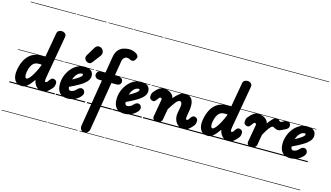

<svg xmlns="http://www.w3.org/2000/svg" viewBox="-166 -1815 4876 2829"><g transform="rotate(15 2271.5 -401.0)"><path d="M204.5 -210.5Q198 -169.5 204.8 -144.2Q211.5 -119 228.5 -119Q240 -119 257.2 -134.5Q274.5 -150 296 -180.8Q317.5 -211.5 341 -256.8Q364.5 -302 388 -361L390.5 -375.5H342.5Q302 -375.5 274.2 -355Q246.5 -334.5 229.8 -297.5Q213 -260.5 204.5 -210.5ZM60 -210.5Q75.5 -299.5 112 -364.5Q148.5 -429.5 205.2 -465Q262 -500.5 339 -500.5H412.5L478.5 -874.5Q484 -904.5 504.5 -916.5Q525 -928.5 548.5 -928.5Q578 -928.5 601.2 -909.8Q624.5 -891 618 -856.5L504.5 -209Q500.5 -186 500.2 -171Q500 -156 503.2 -149Q506.5 -142 512.5 -142Q520.5 -142 527.5 -146Q534.5 -150 538 -154L559 -184Q569 -198.5 581.2 -208.8Q593.5 -219 606.5 -219Q630 -219 648.2 -204.8Q666.5 -190.5 666.5 -161.5Q666.5 -148 662.2 -127.5Q658 -107 636.5 -82Q604 -43 573 -21.5Q542 0 499 0Q459 0 430.5 -18.2Q402 -36.5 385 -66Q368 -95.5 361.5 -129L361 -134Q308.5 -58.5 268.2 -26.2Q228 6 190 6Q111.5 6 76.8 -52.2Q42 -110.5 60 -210.5ZM204.5 -210.5Q198 -169.5 204.8 -144.2Q211.5 -119 228.5 -119Q240 -119 257.2 -134.5Q274.5 -150 296 -180.8Q317.5 -211.5 341 -256.8Q364.5 -302 388 -361L390.5 -375.5H342.5Q302 -375.5 274.2 -355Q246.5 -334.5 229.8 -297.5Q213 -260.5 204.5 -210.5ZM60 -210.5Q75.5 -299.5 112 -364.5Q148.5 -429.5 205.2 -465Q262 -500.5 339 -500.5H412.5L478.5 -874.5Q484 -904.5 504.5 -916.5Q525 -928.5 548.5 -928.5Q578 -928.5 601.2 -909.8Q624.5 -891 618 -856.5L504.5 -209Q500.5 -186 500.2 -171Q500 -156 503.2 -149Q506.5 -142 512.5 -142Q520.5 -142 527.5 -146Q534.5 -150 538 -154L559 -184Q569 -198.5 581.2 -208.8Q593.5 -219 606.5 -219Q630 -219 648.2 -204.8Q666.5 -190.5 666.5 -161.5Q666.5 -148 662.2 -127.5Q658 -107 636.5 -82Q604 -43 573 -21.5Q542 0 499 0Q459 0 430.5 -18.2Q402 -36.5 385 -66Q368 -95.5 361.5 -129L361 -134Q308.5 -58.5 268.2 -26.2Q228 6 190 6Q111.5 6 76.8 -52.2Q42 -110.5 60 -210.5ZM-5 420.5H689.5V428.5H-5ZM-5 -16H689.5V0H-5ZM-5 -505.5H689.5V-497.5H-5ZM-5 -1230H689.5V-1222H-5Z M886.5 9Q805.5 9 764.5 -36Q723.5 -81 723.5 -167.5Q723.5 -235.5 746.8 -297Q770 -358.5 810 -406.5Q850 -454.5 901.2 -482Q952.5 -509.5 1008 -509.5Q1077 -509.5 1111.2 -481.8Q1145.5 -454 1145.5 -400.5Q1145.5 -378 1136.2 -356.5Q1127 -335 1108.2 -314.2Q1089.5 -293.5 1061.5 -272.8Q1033.5 -252 996 -231Q973 -217.5 938.5 -199.8Q904 -182 864 -163Q864.5 -154.5 865.8 -147.8Q867 -141 869 -135.5Q873 -125.5 880.2 -119Q887.5 -112.5 897.5 -112.5Q920.5 -112.5 943.2 -123Q966 -133.5 983 -154.5Q1005.5 -180.5 1031.8 -188Q1058 -195.5 1079.5 -179.5Q1090 -172 1097 -157Q1104 -142 1101.8 -122.2Q1099.5 -102.5 1080.5 -79.5Q1046 -38.5 994.5 -14.8Q943 9 886.5 9ZM879.5 -279.5Q893.5 -287 907 -294.8Q920.5 -302.5 934.5 -310.5Q962 -326.5 980 -340Q998 -353.5 1007.2 -364.8Q1016.5 -376 1016.5 -385Q1016.5 -391.5 1013.8 -396.5Q1011 -401.5 1004.5 -401.5Q976.5 -401.5 952.5 -386.2Q928.5 -371 910 -343.5Q891.5 -316 879.5 -279.5ZM886.5 9Q805.5 9 764.5 -36Q723.5 -81 723.5 -167.5Q723.5 -235.5 746.8 -297Q770 -358.5 810 -406.5Q850 -454.5 901.2 -482Q952.5 -509.5 1008 -509.5Q1077 -509.5 1111.2 -481.8Q1145.5 -454 1145.5 -400.5Q1145.5 -378 1136.2 -356.5Q1127 -335 1108.2 -314.2Q1089.5 -293.5 1061.5 -272.8Q1033.5 -252 996 -231Q973 -217.5 938.5 -199.8Q904 -182 864 -163Q864.5 -154.5 865.8 -147.8Q867 -141 869 -135.5Q873 -125.5 880.2 -119Q887.5 -112.5 897.5 -112.5Q920.5 -112.5 943.2 -123Q966 -133.5 983 -154.5Q1005.5 -180.5 1031.8 -188Q1058 -195.5 1079.5 -179.5Q1090 -172 1097 -157Q1104 -142 1101.8 -122.2Q1099.5 -102.5 1080.5 -79.5Q1046 -38.5 994.5 -14.8Q943 9 886.5 9ZM879.5 -279.5Q893.5 -287 907 -294.8Q920.5 -302.5 934.5 -310.5Q962 -326.5 980 -340Q998 -353.5 1007.2 -364.8Q1016.5 -376 1016.5 -385Q1016.5 -391.5 1013.8 -396.5Q1011 -401.5 1004.5 -401.5Q976.5 -401.5 952.5 -386.2Q928.5 -371 910 -343.5Q891.5 -316 879.5 -279.5ZM1020.5 -588.5Q997.5 -602.5 989.2 -628.8Q981 -655 997.5 -682.5L1074.5 -810Q1098.5 -850 1131.2 -851.8Q1164 -853.5 1187 -832Q1210.5 -811 1212.8 -781Q1215 -751 1196.5 -726.5L1104 -604Q1085.5 -579.5 1063.8 -577.5Q1042 -575.5 1020.5 -588.5ZM704 420.5H1152V428.5H704ZM704 -16H1152V0H704ZM704 -505.5H1152V-497.5H704ZM704 -1230H1152V-1222H704Z M1255.5 427Q1228 427 1212.5 413.2Q1197 399.5 1191.8 380.2Q1186.5 361 1189.5 344L1308.5 -379H1268.5Q1236.5 -379 1216.5 -396Q1196.5 -413 1196.5 -439Q1196.5 -464 1212.8 -482.2Q1229 -500.5 1261.5 -500.5H1328.5L1370 -753Q1381.5 -821 1413 -859.2Q1444.5 -897.5 1487.8 -913Q1531 -928.5 1576.5 -928.5Q1612 -928.5 1641.2 -919.2Q1670.5 -910 1698.5 -891Q1717.5 -878.5 1722.2 -858Q1727 -837.5 1712.5 -811Q1695.5 -782 1672.8 -776.8Q1650 -771.5 1637 -780.5Q1628 -786 1613.2 -792.2Q1598.5 -798.5 1576.5 -798.5Q1557 -798.5 1536.5 -779.8Q1516 -761 1509.5 -720.5L1473 -500.5H1524Q1558 -500.5 1578.2 -482.2Q1598.5 -464 1598.5 -439Q1598.5 -411.5 1580.5 -395.2Q1562.5 -379 1531 -379H1453L1330 364.5Q1326.5 389.5 1305.5 408.2Q1284.5 427 1255.5 427ZM1255.5 427Q1228 427 1212.5 413.2Q1197 399.5 1191.8 380.2Q1186.5 361 1189.5 344L1308.5 -379H1268.5Q1236.5 -379 1216.5 -396Q1196.5 -413 1196.5 -439Q1196.5 -464 1212.8 -482.2Q1229 -500.5 1261.5 -500.5H1328.5L1370 -753Q1381.5 -821 1413 -859.2Q1444.5 -897.5 1487.8 -913Q1531 -928.5 1576.5 -928.5Q1612 -928.5 1641.2 -919.2Q1670.5 -910 1698.5 -891Q1717.5 -878.5 1722.2 -858Q1727 -837.5 1712.5 -811Q1695.5 -782 1672.8 -776.8Q1650 -771.5 1637 -780.5Q1628 -786 1613.2 -792.2Q1598.5 -798.5 1576.5 -798.5Q1557 -798.5 1536.5 -779.8Q1516 -761 1509.5 -720.5L1473 -500.5H1524Q1558 -500.5 1578.2 -482.2Q1598.5 -464 1598.5 -439Q1598.5 -411.5 1580.5 -395.2Q1562.5 -379 1531 -379H1453L1330 364.5Q1326.5 389.5 1305.5 408.2Q1284.5 427 1255.5 427ZM1181.5 420.5H1558V428.5H1181.5ZM1181.5 -16H1558V0H1181.5ZM1181.5 -505.5H1558V-497.5H1181.5ZM1181.5 -1230H1558V-1222H1181.5Z M1750.5 9Q1669.5 9 1628.5 -36Q1587.5 -81 1587.5 -167.5Q1587.5 -235.5 1610.8 -297Q1634 -358.5 1674 -406.5Q1714 -454.5 1765.2 -482Q1816.5 -509.5 1872 -509.5Q1941 -509.5 1975.2 -481.8Q2009.5 -454 2009.5 -400.5Q2009.5 -378 2000.2 -356.5Q1991 -335 1972.2 -314.2Q1953.5 -293.5 1925.5 -272.8Q1897.5 -252 1860 -231Q1837 -217.5 1802.5 -199.8Q1768 -182 1728 -163Q1728.5 -154.5 1729.8 -147.8Q1731 -141 1733 -135.5Q1737 -125.5 1744.2 -119Q1751.5 -112.5 1761.5 -112.5Q1784.5 -112.5 1807.2 -123Q1830 -133.5 1847 -154.5Q1869.5 -180.5 1895.8 -188Q1922 -195.5 1943.5 -179.5Q1954 -172 1961 -157Q1968 -142 1965.8 -122.2Q1963.5 -102.5 1944.5 -79.5Q1910 -38.5 1858.5 -14.8Q1807 9 1750.5 9ZM1743.5 -279.5Q1757.5 -287 1771 -294.8Q1784.5 -302.5 1798.5 -310.5Q1826 -326.5 1844 -340Q1862 -353.5 1871.2 -364.8Q1880.5 -376 1880.5 -385Q1880.5 -391.5 1877.8 -396.5Q1875 -401.5 1868.5 -401.5Q1840.5 -401.5 1816.5 -386.2Q1792.5 -371 1774 -343.5Q1755.5 -316 1743.5 -279.5ZM1750.5 9Q1669.5 9 1628.5 -36Q1587.5 -81 1587.5 -167.5Q1587.5 -235.5 1610.8 -297Q1634 -358.5 1674 -406.5Q1714 -454.5 1765.2 -482Q1816.5 -509.5 1872 -509.5Q1941 -509.5 1975.2 -481.8Q2009.5 -454 2009.5 -400.5Q2009.5 -378 2000.2 -356.5Q1991 -335 1972.2 -314.2Q1953.5 -293.5 1925.5 -272.8Q1897.5 -252 1860 -231Q1837 -217.5 1802.5 -199.8Q1768 -182 1728 -163Q1728.5 -154.5 1729.8 -147.8Q1731 -141 1733 -135.5Q1737 -125.5 1744.2 -119Q1751.5 -112.5 1761.5 -112.5Q1784.5 -112.5 1807.2 -123Q1830 -133.5 1847 -154.5Q1869.5 -180.5 1895.8 -188Q1922 -195.5 1943.5 -179.5Q1954 -172 1961 -157Q1968 -142 1965.8 -122.2Q1963.5 -102.5 1944.5 -79.5Q1910 -38.5 1858.5 -14.8Q1807 9 1750.5 9ZM1743.5 -279.5Q1757.5 -287 1771 -294.8Q1784.5 -302.5 1798.5 -310.5Q1826 -326.5 1844 -340Q1862 -353.5 1871.2 -364.8Q1880.5 -376 1880.5 -385Q1880.5 -391.5 1877.8 -396.5Q1875 -401.5 1868.5 -401.5Q1840.5 -401.5 1816.5 -386.2Q1792.5 -371 1774 -343.5Q1755.5 -316 1743.5 -279.5ZM1568 420.5H2016V428.5H1568ZM1568 -16H2016V0H1568ZM1568 -505.5H2016V-497.5H1568ZM1568 -1230H2016V-1222H1568Z M2249 0Q2221 0 2199.2 -18.2Q2177.5 -36.5 2183 -68.5L2229.5 -332Q2230.5 -337 2229.2 -341.8Q2228 -346.5 2225.5 -350.2Q2223 -354 2219.5 -356.2Q2216 -358.5 2212 -358.5Q2201 -358.5 2195.5 -354.5Q2190 -350.5 2187 -346.5L2165.5 -316.5Q2155.5 -302.5 2143.2 -292Q2131 -281.5 2118 -281.5Q2095 -281.5 2076.5 -296Q2058 -310.5 2058 -339.5Q2058 -353 2062.2 -373.5Q2066.5 -394 2088 -418.5Q2120.5 -457.5 2151.8 -479Q2183 -500.5 2225.5 -500.5Q2261 -500.5 2293.8 -488Q2326.5 -475.5 2349.2 -452.2Q2372 -429 2378 -396.5Q2423 -449.5 2462 -478Q2501 -506.5 2543.5 -506.5Q2598 -506.5 2629.8 -480Q2661.5 -453.5 2670.8 -401.2Q2680 -349 2666 -270.5L2653.5 -199.5Q2650.5 -179.5 2650.8 -166.8Q2651 -154 2654.2 -148Q2657.5 -142 2663 -142Q2671 -142 2678.2 -146Q2685.5 -150 2688.5 -154L2709.5 -184Q2719.5 -198.5 2732 -208.8Q2744.5 -219 2757 -219Q2780.5 -219 2798.8 -204.8Q2817 -190.5 2817 -161.5Q2817 -148 2812.8 -127.5Q2808.5 -107 2787 -82Q2754.5 -43 2723.5 -21.5Q2692.5 0 2649.5 0Q2609 0 2580 -18.5Q2551 -37 2533.2 -66.5Q2515.5 -96 2509.2 -130.5Q2503 -165 2508.5 -197L2525.5 -292.5Q2531 -322.5 2529 -342.8Q2527 -363 2518.2 -373.5Q2509.5 -384 2495.5 -384Q2469.5 -384 2434.2 -338.8Q2399 -293.5 2354.5 -220L2326 -58.5Q2321 -30 2297.2 -15Q2273.5 0 2249 0ZM2249 0Q2221 0 2199.2 -18.2Q2177.5 -36.5 2183 -68.5L2229.5 -332Q2230.5 -337 2229.2 -341.8Q2228 -346.5 2225.5 -350.2Q2223 -354 2219.5 -356.2Q2216 -358.5 2212 -358.5Q2201 -358.5 2195.5 -354.5Q2190 -350.5 2187 -346.5L2165.5 -316.5Q2155.5 -302.5 2143.2 -292Q2131 -281.5 2118 -281.5Q2095 -281.5 2076.5 -296Q2058 -310.5 2058 -339.5Q2058 -353 2062.2 -373.5Q2066.5 -394 2088 -418.5Q2120.5 -457.5 2151.8 -479Q2183 -500.5 2225.5 -500.5Q2261 -500.5 2293.8 -488Q2326.5 -475.5 2349.2 -452.2Q2372 -429 2378 -396.5Q2423 -449.5 2462 -478Q2501 -506.5 2543.5 -506.5Q2598 -506.5 2629.8 -480Q2661.5 -453.5 2670.8 -401.2Q2680 -349 2666 -270.5L2653.5 -199.5Q2650.5 -179.5 2650.8 -166.8Q2651 -154 2654.2 -148Q2657.5 -142 2663 -142Q2671 -142 2678.2 -146Q2685.5 -150 2688.5 -154L2709.5 -184Q2719.5 -198.5 2732 -208.8Q2744.5 -219 2757 -219Q2780.5 -219 2798.8 -204.8Q2817 -190.5 2817 -161.5Q2817 -148 2812.8 -127.5Q2808.5 -107 2787 -82Q2754.5 -43 2723.5 -21.5Q2692.5 0 2649.5 0Q2609 0 2580 -18.5Q2551 -37 2533.2 -66.5Q2515.5 -96 2509.2 -130.5Q2503 -165 2508.5 -197L2525.5 -292.5Q2531 -322.5 2529 -342.8Q2527 -363 2518.2 -373.5Q2509.5 -384 2495.5 -384Q2469.5 -384 2434.2 -338.8Q2399 -293.5 2354.5 -220L2326 -58.5Q2321 -30 2297.2 -15Q2273.5 0 2249 0ZM2035 420.5H2840V428.5H2035ZM2035 -16H2840V0H2035ZM2035 -505.5H2840V-497.5H2035ZM2035 -1230H2840V-1222H2035Z M3039.5 -210.5Q3033 -169.5 3039.8 -144.2Q3046.5 -119 3063.5 -119Q3075 -119 3092.2 -134.5Q3109.5 -150 3131 -180.8Q3152.5 -211.5 3176 -256.8Q3199.5 -302 3223 -361L3225.5 -375.5H3177.5Q3137 -375.5 3109.2 -355Q3081.5 -334.5 3064.8 -297.5Q3048 -260.5 3039.5 -210.5ZM2895 -210.5Q2910.5 -299.5 2947 -364.5Q2983.5 -429.5 3040.2 -465Q3097 -500.5 3174 -500.5H3247.5L3313.5 -874.5Q3319 -904.5 3339.5 -916.5Q3360 -928.5 3383.5 -928.5Q3413 -928.5 3436.2 -909.8Q3459.5 -891 3453 -856.5L3339.5 -209Q3335.5 -186 3335.2 -171Q3335 -156 3338.2 -149Q3341.5 -142 3347.5 -142Q3355.5 -142 3362.5 -146Q3369.5 -150 3373 -154L3394 -184Q3404 -198.5 3416.2 -208.8Q3428.5 -219 3441.5 -219Q3465 -219 3483.2 -204.8Q3501.5 -190.5 3501.5 -161.5Q3501.5 -148 3497.2 -127.5Q3493 -107 3471.5 -82Q3439 -43 3408 -21.5Q3377 0 3334 0Q3294 0 3265.5 -18.2Q3237 -36.5 3220 -66Q3203 -95.5 3196.5 -129L3196 -134Q3143.5 -58.5 3103.2 -26.2Q3063 6 3025 6Q2946.5 6 2911.8 -52.2Q2877 -110.5 2895 -210.5ZM3039.5 -210.5Q3033 -169.5 3039.8 -144.2Q3046.5 -119 3063.5 -119Q3075 -119 3092.2 -134.5Q3109.5 -150 3131 -180.8Q3152.5 -211.5 3176 -256.8Q3199.5 -302 3223 -361L3225.5 -375.5H3177.5Q3137 -375.5 3109.2 -355Q3081.5 -334.5 3064.8 -297.5Q3048 -260.5 3039.5 -210.5ZM2895 -210.5Q2910.5 -299.5 2947 -364.5Q2983.5 -429.5 3040.2 -465Q3097 -500.5 3174 -500.5H3247.5L3313.5 -874.5Q3319 -904.5 3339.5 -916.5Q3360 -928.5 3383.5 -928.5Q3413 -928.5 3436.2 -909.8Q3459.5 -891 3453 -856.5L3339.5 -209Q3335.5 -186 3335.2 -171Q3335 -156 3338.2 -149Q3341.5 -142 3347.5 -142Q3355.5 -142 3362.5 -146Q3369.5 -150 3373 -154L3394 -184Q3404 -198.5 3416.2 -208.8Q3428.5 -219 3441.5 -219Q3465 -219 3483.2 -204.8Q3501.5 -190.5 3501.5 -161.5Q3501.5 -148 3497.2 -127.5Q3493 -107 3471.5 -82Q3439 -43 3408 -21.5Q3377 0 3334 0Q3294 0 3265.5 -18.2Q3237 -36.5 3220 -66Q3203 -95.5 3196.5 -129L3196 -134Q3143.5 -58.5 3103.2 -26.2Q3063 6 3025 6Q2946.5 6 2911.8 -52.2Q2877 -110.5 2895 -210.5ZM2830 420.5H3524.5V428.5H2830ZM2830 -16H3524.5V0H2830ZM2830 -505.5H3524.5V-497.5H2830ZM2830 -1230H3524.5V-1222H2830Z M3688.5 0Q3660.5 0 3638.8 -18.2Q3617 -36.5 3622.5 -68.5L3669 -332Q3670 -337 3668.8 -341.8Q3667.5 -346.5 3665 -350.2Q3662.5 -354 3659 -356.2Q3655.5 -358.5 3651.5 -358.5Q3640.5 -358.5 3635 -354.5Q3629.5 -350.5 3626.5 -346.5L3605 -316.5Q3595 -302.5 3582.8 -292Q3570.5 -281.5 3557.5 -281.5Q3534.5 -281.5 3516 -296Q3497.5 -310.5 3497.5 -339.5Q3497.5 -353 3501.8 -373.5Q3506 -394 3527.5 -418.5Q3560 -457.5 3591.2 -479Q3622.5 -500.5 3665 -500.5Q3700.5 -500.5 3733.2 -487.8Q3766 -475 3789 -451.8Q3812 -428.5 3818 -396Q3856 -449.5 3886 -478Q3916 -506.5 3939 -506.5Q3962.5 -506.5 3972.5 -498Q3982.5 -489.5 3989 -480.8Q3995.5 -472 4008.5 -472Q4023 -472 4037.8 -481.5Q4052.5 -491 4060.5 -496Q4074.5 -505.5 4097.2 -506Q4120 -506.5 4138.2 -493.5Q4156.5 -480.5 4156.5 -450Q4156.5 -428.5 4146.2 -415.2Q4136 -402 4122 -394Q4108 -386 4096.5 -380Q4076.5 -369.5 4049.5 -356.8Q4022.5 -344 4005 -344Q3984.5 -344 3968.5 -351.2Q3952.5 -358.5 3939.2 -365.8Q3926 -373 3914 -373Q3905.5 -373 3889 -357.5Q3872.5 -342 3848.5 -307.2Q3824.5 -272.5 3793.5 -215L3766 -58.5Q3761 -30 3737 -15Q3713 0 3688.5 0ZM3688.5 0Q3660.5 0 3638.8 -18.2Q3617 -36.5 3622.5 -68.5L3669 -332Q3670 -337 3668.8 -341.8Q3667.5 -346.5 3665 -350.2Q3662.5 -354 3659 -356.2Q3655.5 -358.5 3651.5 -358.5Q3640.5 -358.5 3635 -354.5Q3629.5 -350.5 3626.5 -346.5L3605 -316.5Q3595 -302.5 3582.8 -292Q3570.5 -281.5 3557.5 -281.5Q3534.5 -281.5 3516 -296Q3497.5 -310.5 3497.5 -339.5Q3497.5 -353 3501.8 -373.5Q3506 -394 3527.5 -418.5Q3560 -457.5 3591.2 -479Q3622.5 -500.5 3665 -500.5Q3700.5 -500.5 3733.2 -487.8Q3766 -475 3789 -451.8Q3812 -428.5 3818 -396Q3856 -449.5 3886 -478Q3916 -506.5 3939 -506.5Q3962.5 -506.5 3972.5 -498Q3982.5 -489.5 3989 -480.8Q3995.5 -472 4008.5 -472Q4023 -472 4037.8 -481.5Q4052.5 -491 4060.5 -496Q4074.5 -505.5 4097.2 -506Q4120 -506.5 4138.2 -493.5Q4156.5 -480.5 4156.5 -450Q4156.5 -428.5 4146.2 -415.2Q4136 -402 4122 -394Q4108 -386 4096.5 -380Q4076.5 -369.5 4049.5 -356.8Q4022.5 -344 4005 -344Q3984.5 -344 3968.5 -351.2Q3952.5 -358.5 3939.2 -365.8Q3926 -373 3914 -373Q3905.5 -373 3889 -357.5Q3872.5 -342 3848.5 -307.2Q3824.5 -272.5 3793.5 -215L3766 -58.5Q3761 -30 3737 -15Q3713 0 3688.5 0ZM3474.5 420.5H4127.5V428.5H3474.5ZM3474.5 -16H4127.5V0H3474.5ZM3474.5 -505.5H4127.5V-497.5H3474.5ZM3474.5 -1230H4127.5V-1222H3474.5Z M4282.5 9Q4201.5 9 4160.5 -36Q4119.5 -81 4119.5 -167.5Q4119.5 -235.5 4142.8 -297Q4166 -358.5 4206 -406.5Q4246 -454.5 4297.2 -482Q4348.5 -509.5 4404 -509.5Q4473 -509.5 4507.2 -481.8Q4541.5 -454 4541.5 -400.5Q4541.5 -378 4532.2 -356.5Q4523 -335 4504.2 -314.2Q4485.5 -293.5 4457.5 -272.8Q4429.5 -252 4392 -231Q4369 -217.5 4334.5 -199.8Q4300 -182 4260 -163Q4260.5 -154.5 4261.8 -147.8Q4263 -141 4265 -135.5Q4269 -125.5 4276.2 -119Q4283.5 -112.5 4293.5 -112.5Q4316.5 -112.5 4339.2 -123Q4362 -133.5 4379 -154.5Q4401.5 -180.5 4427.8 -188Q4454 -195.5 4475.5 -179.5Q4486 -172 4493 -157Q4500 -142 4497.8 -122.2Q4495.5 -102.5 4476.5 -79.5Q4442 -38.5 4390.5 -14.8Q4339 9 4282.5 9ZM4275.5 -279.5Q4289.5 -287 4303 -294.8Q4316.5 -302.5 4330.5 -310.5Q4358 -326.5 4376 -340Q4394 -353.5 4403.2 -364.8Q4412.5 -376 4412.5 -385Q4412.5 -391.5 4409.8 -396.5Q4407 -401.5 4400.5 -401.5Q4372.5 -401.5 4348.5 -386.2Q4324.5 -371 4306 -343.5Q4287.5 -316 4275.5 -279.5ZM4282.5 9Q4201.5 9 4160.5 -36Q4119.5 -81 4119.5 -167.5Q4119.5 -235.5 4142.8 -297Q4166 -358.5 4206 -406.5Q4246 -454.5 4297.2 -482Q4348.5 -509.5 4404 -509.5Q4473 -509.5 4507.2 -481.8Q4541.5 -454 4541.5 -400.5Q4541.5 -378 4532.2 -356.5Q4523 -335 4504.2 -314.2Q4485.5 -293.5 4457.5 -272.8Q4429.5 -252 4392 -231Q4369 -217.5 4334.5 -199.8Q4300 -182 4260 -163Q4260.5 -154.5 4261.8 -147.8Q4263 -141 4265 -135.5Q4269 -125.5 4276.2 -119Q4283.5 -112.5 4293.5 -112.5Q4316.5 -112.5 4339.2 -123Q4362 -133.5 4379 -154.5Q4401.5 -180.5 4427.8 -188Q4454 -195.5 4475.5 -179.5Q4486 -172 4493 -157Q4500 -142 4497.8 -122.2Q4495.5 -102.5 4476.5 -79.5Q4442 -38.5 4390.5 -14.8Q4339 9 4282.5 9ZM4275.5 -279.5Q4289.5 -287 4303 -294.8Q4316.5 -302.5 4330.5 -310.5Q4358 -326.5 4376 -340Q4394 -353.5 4403.2 -364.8Q4412.5 -376 4412.5 -385Q4412.5 -391.5 4409.8 -396.5Q4407 -401.5 4400.5 -401.5Q4372.5 -401.5 4348.5 -386.2Q4324.5 -371 4306 -343.5Q4287.5 -316 4275.5 -279.5ZM4100 420.5H4548V428.5H4100ZM4100 -16H4548V0H4100ZM4100 -505.5H4548V-497.5H4100ZM4100 -1230H4548V-1222H4100Z"/></g></svg>

Font: Edu VIC WA NT Pre Guide
Style: Regular
Weight: 400
Designer: Tina and Corey Anderson, Eben Sorkin, Mirko Velimirovic
Foundry: Google for Education
Version: Version 1.000